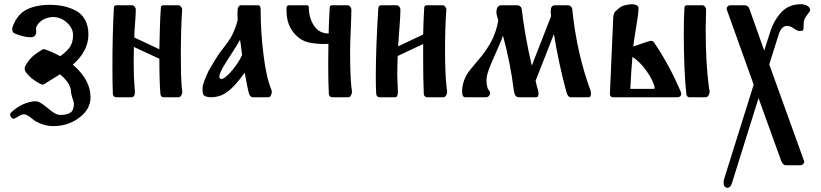

<svg xmlns="http://www.w3.org/2000/svg" viewBox="-20 -462 3902 912"><path d="M268 84Q298 84 314.5 73Q331 62 331 32Q331 26 329 19.5Q327 13 324 4Q321 -5 320 -10Q318 -16 317 -28.5Q316 -41 313 -48Q302 -79 265 -109Q230 -87 189 -62Q184 -58 175 -62Q129 -84 102 -120Q97 -128 97 -136Q97 -143 101 -150Q117 -178 135 -194Q153 -210 182 -227Q187 -230 195 -227Q230 -215 266 -195Q296 -216 311.5 -238Q327 -260 327 -295Q327 -328 298 -354.5Q269 -381 233 -381Q208 -381 186.5 -369.5Q165 -358 154 -337Q151 -332 151 -326Q151 -324 151.5 -319.5Q152 -315 152 -313Q152 -285 126 -285Q93 -285 50 -303Q38 -308 38 -324Q38 -331 41 -337Q62 -394 106.5 -416.5Q151 -439 217 -439Q252 -439 282 -432.5Q312 -426 340 -411.5Q368 -397 384 -368Q400 -339 400 -298Q400 -220 326 -155Q410 -83 410 0Q410 57 356.5 97Q303 137 234 137Q190 137 147 113Q144 111 125 96Q106 81 94 81Q84 81 69 90Q54 99 46 102Q45 102 44 102Q39 102 33.5 95.5Q28 89 28 82Q28 77 31 74Q81 26 142 19Q144 19 147 19Q165 19 185.5 35Q206 51 227 67.5Q248 84 268 84Z M846 -26Q846 -18 841 -9Q836 0 829 0H757Q744 0 742 -16Q737 -70 737 -183L616 -239Q615 -202 615 -168Q615 -95 619 -50Q621 -32 621 -27Q621 0 605 0H531Q525 0 520.5 -5Q516 -10 516 -16Q514 -66 514 -144Q514 -301 521 -424Q521 -437 533 -437H608Q614 -437 619.5 -430.5Q625 -424 625 -416Q625 -395 621.5 -350.5Q618 -306 618 -284L737 -228Q739 -353 744 -424Q744 -437 756 -437H828Q834 -437 839.5 -430.5Q845 -424 845 -416Q845 -415 845 -414Q839 -319 839 -198Q839 -103 843 -50Q843 -47 844.5 -39Q846 -31 846 -26Z M1205 -437Q1218 -437 1218 -419Q1218 -308 1232 -199Q1245 -93 1269 -36Q1271 -32 1271 -26Q1271 -17 1266.5 -8.5Q1262 0 1255 0H1181Q1169 0 1163 -17Q1158 -31 1142 -117Q1088 -39 1041 -14Q1031 -8 1014.5 -4Q998 0 983 0Q963 0 951 -7Q942 -13 942 -37Q942 -49 944 -58Q951 -81 959 -99.5Q967 -118 971 -126Q975 -134 988.5 -155.5Q1002 -177 1007 -186Q1018 -205 1041 -234Q1064 -263 1076 -283Q1098 -322 1109 -367Q1108 -382 1108 -395Q1108 -408 1109 -419Q1109 -425 1113.5 -431Q1118 -437 1124 -437ZM1022 -97Q1022 -87 1032 -87Q1049 -87 1087 -133Q1115 -167 1130 -201Q1123 -260 1120 -273Q1109 -251 1056 -170Q1022 -118 1022 -97Z M1652 -26Q1652 -18 1647 -9Q1642 0 1635 0H1557Q1551 0 1546.5 -5Q1542 -10 1542 -16Q1539 -66 1539 -158Q1539 -201 1540 -254Q1531 -253 1520 -253Q1485 -253 1454 -259Q1406 -267 1373.5 -308.5Q1341 -350 1341 -410Q1341 -417 1341 -424Q1341 -437 1353 -437H1437Q1447 -437 1447 -426Q1447 -377 1471.5 -340Q1496 -303 1541 -303Q1542 -358 1546 -424Q1546 -437 1558 -437H1632Q1638 -437 1643.5 -430.5Q1649 -424 1649 -416Q1649 -388 1646 -319.5Q1643 -251 1643 -214Q1643 -107 1649 -50Q1649 -47 1650.5 -39Q1652 -31 1652 -26Z M1867 -107Q1867 -90 1868.5 -65Q1870 -40 1870 -26Q1870 0 1857 0H1782Q1776 0 1771.5 -5Q1767 -10 1767 -16Q1765 -47 1765 -93Q1765 -235 1777 -423Q1777 -428 1780.5 -432.5Q1784 -437 1789 -437H1865Q1871 -437 1876.5 -430.5Q1882 -424 1882 -416Q1882 -387 1877 -325Q1872 -263 1871 -242L1990 -298Q1991 -357 1995 -424Q1995 -437 2007 -437H2083Q2089 -437 2094.5 -430.5Q2100 -424 2100 -416Q2100 -415 2100 -414Q2094 -332 2094 -226Q2094 -112 2101 -50Q2101 -47 2102.5 -39Q2104 -31 2104 -26Q2104 -18 2099 -9Q2094 0 2087 0H2008Q2002 0 1997.5 -5Q1993 -10 1993 -16Q1990 -81 1990 -187Q1990 -220 1990 -253L1869 -196Q1867 -141 1867 -107Z M2537 -29Q2538 -24 2538 -18Q2538 0 2528 0H2443Q2426 0 2421 -30Q2404 -166 2369 -293Q2365 -278 2351 -247Q2305 -145 2297 -117Q2291 -98 2291 -78Q2291 -60 2296 -44Q2297 -39 2302.5 -33Q2308 -27 2308 -21Q2308 -13 2302.5 -6.5Q2297 0 2289 0H2190Q2175 0 2175 -26Q2175 -82 2213 -130Q2225 -145 2242 -165Q2259 -185 2268 -196Q2277 -207 2289.5 -225.5Q2302 -244 2314 -266Q2336 -307 2347 -364Q2338 -393 2338 -402Q2338 -437 2362 -437H2438Q2445 -437 2451 -432Q2457 -427 2458 -420Q2473 -292 2506 -150L2598 -386Q2596 -398 2596 -405Q2596 -408 2596 -410Q2596 -437 2616 -437H2678Q2685 -437 2691 -432Q2697 -427 2698 -420Q2719 -210 2786 -29Q2787 -25 2787 -19Q2787 0 2777 0H2691Q2677 0 2670 -26Q2634 -160 2611 -300L2524 -78Q2531 -48 2537 -29Z M2988 -241Q2990 -242 3043 -260Q3067 -268 3072 -268Q3082 -268 3087 -260Q3161 -151 3215 -23Q3216 -19 3216 -16Q3216 -9 3211 -4.5Q3206 0 3198 0H2894Q2877 0 2877 -15L2893 -381Q2895 -400 2904 -409Q2922 -426 2934 -432Q2946 -438 2976 -442Q2979 -442 2982 -442Q2993 -442 3003 -437.5Q3013 -433 3013 -424Q3013 -399 3002 -334.5Q2991 -270 2988 -241ZM3351 -27Q3351 -18 3345.5 -9Q3340 0 3333 0H3255Q3242 0 3240 -16Q3228 -131 3228 -306Q3228 -375 3231 -424Q3231 -437 3243 -437H3317Q3323 -437 3328.5 -430.5Q3334 -424 3334 -416Q3334 -403 3333 -373Q3332 -343 3332 -326Q3332 -161 3347 -50Q3351 -28 3351 -27ZM2984 -192Q2978 -126 2974 -40H3087Q3091 -40 3089 -50Q3081 -82 3051 -125Q3021 -168 2984 -192Z M3797 -331Q3797 -320 3793.5 -317.5Q3790 -315 3780 -315Q3780 -315 3777.5 -315Q3775 -315 3774 -315Q3768 -315 3750.5 -327Q3733 -339 3719 -339Q3691 -339 3678 -296L3634 -156L3799 302Q3800 304 3800 306Q3800 313 3794 318Q3788 323 3781 323H3713Q3699 323 3691 303L3583 4L3457 407Q3450 430 3435 430Q3427 430 3422 423.5Q3417 417 3417 405Q3417 397 3420 387L3560 -60L3432 -417Q3430 -424 3435.5 -430.5Q3441 -437 3449 -437H3516Q3534 -437 3540 -419L3610 -222L3638 -309Q3656 -366 3691.5 -404Q3727 -442 3784 -442Q3801 -442 3814.5 -434.5Q3828 -427 3828 -414Q3828 -409 3816.5 -394.5Q3805 -380 3801 -370Q3797 -359 3797 -341Q3797 -339 3797 -335.5Q3797 -332 3797 -331Z"/></svg>

Font: Triodion Unicode
Style: Normal
Weight: 400
Version: Version 1.1